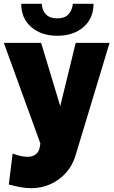

<svg xmlns="http://www.w3.org/2000/svg" viewBox="-22 -750 597 1004"><path d="M142 234Q117 234 90 229.5Q63 225 24 215L44 53Q90 70 122 70Q148 70 165 57Q182 44 186 19L189 0L-2 -526H193L293 -195L374 -526H551L373 63Q358 114 324 152.5Q290 191 243 212.5Q196 234 142 234ZM278 -563Q194 -563 141.5 -608.5Q89 -654 89 -730H197Q197 -697 217.5 -675.5Q238 -654 278 -654Q316 -654 335.5 -674.5Q355 -695 359 -730H467Q467 -654 414.5 -608.5Q362 -563 278 -563Z"/></svg>

Font: Raleway Black
Style: Regular
Weight: 900
Designer: Matt McInerney, Pablo Impallari, Rodrigo Fuenzalida
Foundry: Matt McInerney, Pablo Impallari, Rodrigo Fuenzalida
Version: Version 4.026